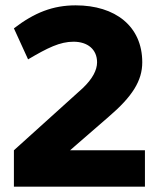

<svg xmlns="http://www.w3.org/2000/svg" viewBox="-20 -698 594 718"><path d="M522 0V-136H242L386 -261C475 -337 512 -396 512 -465C512 -600 411 -678 263 -678C178 -678 109 -651 32 -592L85 -476C158 -519 204 -542 255 -542C308 -542 343 -513 343 -465C343 -436 326 -403 289 -368L32 -136V0Z"/></svg>

Font: Gantari ExtraBold
Style: Regular
Weight: 800
Designer: Anugrah Pasau
Foundry: Lafontype
Version: Version 1.000